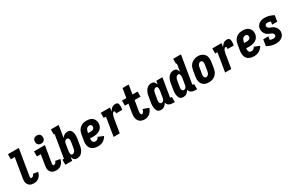

<svg xmlns="http://www.w3.org/2000/svg" viewBox="180 -2245 5640 3728"><g transform="rotate(-30 3000.0 -381.0)"><path d="M290 8Q265 8 241 3.5Q217 -1 197.5 -12.5Q178 -24 164 -42.5Q150 -61 143 -83.5Q136 -106 136 -130.5Q136 -155 140 -180L213 -621H126V-735H370L275 -161Q274 -153 273 -145Q272 -137 273 -129Q274 -121 277.5 -113.5Q281 -106 290 -106Q301 -106 312.5 -110Q324 -114 333 -122.5Q342 -131 347.5 -141.5Q353 -152 356 -164L464 -145Q456 -115 441.5 -86.5Q427 -58 403.5 -36Q380 -14 349.5 -3Q319 8 290 8Z M790 8Q765 8 741 3.5Q717 -1 697.5 -12.5Q678 -24 664 -42.5Q650 -61 643 -83.5Q636 -106 636 -130.5Q636 -155 640 -180L679 -416H592V-530H836L775 -161Q775 -161 775 -161Q775 -161 775 -161Q774 -153 773 -145Q772 -137 773 -129Q774 -121 777.5 -113.5Q781 -106 790 -106Q801 -106 812.5 -110Q824 -114 833 -122.5Q842 -131 847.5 -141.5Q853 -152 856 -164L964 -145Q956 -115 941.5 -86.5Q927 -58 903.5 -36Q880 -14 849.5 -3Q819 8 790 8ZM790 -590Q769 -590 749 -597.5Q729 -605 717 -621.5Q705 -638 701.5 -659Q698 -680 702 -702Q704 -717 712 -730.5Q720 -744 732.5 -753.5Q745 -763 760.5 -766.5Q776 -770 790 -770Q812 -770 831.5 -762.5Q851 -755 863.5 -738.5Q876 -722 879 -701Q882 -680 879 -658Q876 -643 868.5 -629.5Q861 -616 848 -606.5Q835 -597 820 -593.5Q805 -590 790 -590Z M1251 8Q1232 8 1214.5 2Q1197 -4 1185 -17Q1173 -30 1166 -46.5Q1159 -63 1155 -81L1142 0H989V-114H1023L1107 -621H1088V-735H1264L1219 -465Q1229 -481 1243 -495Q1257 -509 1273 -519Q1289 -529 1307.5 -533.5Q1326 -538 1344 -538Q1362 -538 1379.5 -532.5Q1397 -527 1410 -515Q1423 -503 1430.5 -487Q1438 -471 1442.5 -453.5Q1447 -436 1448.5 -417.5Q1450 -399 1450 -380.5Q1450 -362 1447.5 -343Q1445 -324 1442 -305L1421 -175Q1417 -154 1411 -132.5Q1405 -111 1394.5 -90Q1384 -69 1369.5 -50.5Q1355 -32 1336 -18.5Q1317 -5 1295 1.5Q1273 8 1251 8ZM1210 -106Q1225 -106 1239.5 -114.5Q1254 -123 1263.5 -136Q1273 -149 1278 -164Q1283 -179 1286 -194L1307 -324Q1309 -335 1310 -345.5Q1311 -356 1310.5 -366.5Q1310 -377 1308 -387Q1306 -397 1301 -405.5Q1296 -414 1287 -419Q1278 -424 1267 -424Q1254 -424 1241.5 -418Q1229 -412 1220 -401Q1211 -390 1206.5 -377.5Q1202 -365 1200 -352L1179 -222Q1177 -213 1176 -204.5Q1175 -196 1174.5 -187Q1174 -178 1174 -169.5Q1174 -161 1174.5 -152.5Q1175 -144 1177 -136Q1179 -128 1183 -121Q1187 -114 1194.5 -110Q1202 -106 1210 -106Z M1722 8Q1699 8 1676.5 5Q1654 2 1633 -5.5Q1612 -13 1594.5 -25Q1577 -37 1563.5 -54Q1550 -71 1542 -91Q1534 -111 1530.5 -133.5Q1527 -156 1528 -179Q1529 -202 1533 -225L1555 -355Q1559 -380 1567.5 -404.5Q1576 -429 1590.5 -451Q1605 -473 1626 -490.5Q1647 -508 1671 -519Q1695 -530 1720.5 -534Q1746 -538 1771 -538Q1797 -538 1822.5 -533.5Q1848 -529 1870.5 -518Q1893 -507 1910.5 -489.5Q1928 -472 1938 -449Q1948 -426 1951 -400.5Q1954 -375 1950 -349Q1946 -325 1934.5 -302Q1923 -279 1905 -261Q1887 -243 1864 -231Q1841 -219 1817.5 -212.5Q1794 -206 1769.5 -204Q1745 -202 1722 -202Q1706 -202 1691 -202.5Q1676 -203 1662 -205Q1659 -187 1659 -168.5Q1659 -150 1666 -134.5Q1673 -119 1688.5 -110Q1704 -101 1722 -101Q1735 -101 1747.5 -104.5Q1760 -108 1770.5 -116Q1781 -124 1789 -134.5Q1797 -145 1803 -157L1920 -108Q1905 -81 1883.5 -58.5Q1862 -36 1835.5 -20.5Q1809 -5 1780 1.5Q1751 8 1722 8ZM1735 -311Q1748 -311 1762 -313Q1776 -315 1789 -322Q1802 -329 1811 -341Q1820 -353 1822 -367Q1824 -379 1821.5 -391Q1819 -403 1812 -412Q1805 -421 1793.5 -425Q1782 -429 1770 -429Q1753 -429 1736.5 -421.5Q1720 -414 1709 -400Q1698 -386 1692 -369.5Q1686 -353 1683 -337L1679 -313Q1693 -312 1707 -311.5Q1721 -311 1735 -311Z M2071 0 2139 -416H2089V-530H2296L2282 -445Q2293 -464 2306 -481Q2319 -498 2336.5 -511.5Q2354 -525 2374.5 -531.5Q2395 -538 2415 -538Q2429 -538 2442 -535.5Q2455 -533 2464.5 -524.5Q2474 -516 2478.5 -504Q2483 -492 2485 -479Q2487 -466 2487 -452.5Q2487 -439 2486 -425.5Q2485 -412 2483 -398.5Q2481 -385 2478 -371H2340Q2341 -377 2342 -382.5Q2343 -388 2343 -393.5Q2343 -399 2342.5 -404.5Q2342 -410 2339.5 -415Q2337 -420 2332 -422Q2327 -424 2322 -424Q2310 -424 2301 -415Q2292 -406 2286 -395Q2280 -384 2276 -373Q2272 -362 2269 -351Q2266 -340 2263.5 -328.5Q2261 -317 2259 -305L2209 0Z M2770 8Q2742 8 2714.5 1.5Q2687 -5 2665.5 -20.5Q2644 -36 2630.5 -59Q2617 -82 2611 -108.5Q2605 -135 2606 -163.5Q2607 -192 2611 -221L2644 -416H2565V-530H2662L2696 -735H2834L2800 -530H2915V-416H2782L2746 -202Q2745 -193 2743.5 -183.5Q2742 -174 2742 -164.5Q2742 -155 2742.5 -146Q2743 -137 2745.5 -128Q2748 -119 2754.5 -112.5Q2761 -106 2770 -106Q2783 -106 2793.5 -116Q2804 -126 2810.5 -138Q2817 -150 2821.5 -162.5Q2826 -175 2829 -188L2955 -143Q2945 -113 2928 -85Q2911 -57 2886.5 -35.5Q2862 -14 2831 -3Q2800 8 2770 8Z M3132 8Q3113 8 3095.5 2.5Q3078 -3 3065.5 -15Q3053 -27 3045 -43Q3037 -59 3032.5 -76.5Q3028 -94 3026.5 -112.5Q3025 -131 3025 -149.5Q3025 -168 3027.5 -187Q3030 -206 3033 -225L3055 -355Q3058 -376 3064 -397.5Q3070 -419 3080.5 -440Q3091 -461 3105.5 -479.5Q3120 -498 3139 -511.5Q3158 -525 3180.5 -531.5Q3203 -538 3225 -538Q3244 -538 3261.5 -532Q3279 -526 3290.5 -513Q3302 -500 3309 -483.5Q3316 -467 3320 -449L3333 -530H3471L3404 -126Q3404 -122 3404.5 -118Q3405 -114 3407.5 -111Q3410 -108 3413.5 -107Q3417 -106 3421 -106H3439V8H3403Q3379 8 3356.5 4Q3334 0 3314.5 -10.5Q3295 -21 3282 -39Q3269 -57 3265 -80Q3255 -61 3241 -44.5Q3227 -28 3209.5 -15.5Q3192 -3 3172 2.5Q3152 8 3132 8ZM3208 -106Q3221 -106 3234 -112Q3247 -118 3255.5 -129Q3264 -140 3268.5 -152.5Q3273 -165 3275 -178L3297 -308Q3298 -317 3299 -325.5Q3300 -334 3301 -343Q3302 -352 3302 -360.5Q3302 -369 3301 -377.5Q3300 -386 3298 -394Q3296 -402 3292 -409Q3288 -416 3280.5 -420Q3273 -424 3265 -424Q3249 -424 3235 -415.5Q3221 -407 3211.5 -394Q3202 -381 3197 -366Q3192 -351 3190 -336L3168 -206Q3166 -195 3165 -184.5Q3164 -174 3164.5 -163.5Q3165 -153 3167 -143Q3169 -133 3174 -124.5Q3179 -116 3188.5 -111Q3198 -106 3208 -106Z M3632 8Q3613 8 3595.5 2.5Q3578 -3 3565.5 -15Q3553 -27 3545 -43Q3537 -59 3532.5 -76.5Q3528 -94 3526.5 -112.5Q3525 -131 3525 -149.5Q3525 -168 3527.5 -187Q3530 -206 3533 -225L3555 -355Q3558 -376 3564 -397.5Q3570 -419 3580.5 -440Q3591 -461 3605.5 -479.5Q3620 -498 3639 -511.5Q3658 -525 3680.5 -531.5Q3703 -538 3725 -538Q3744 -538 3761.5 -532Q3779 -526 3790.5 -513Q3802 -500 3809 -483.5Q3816 -467 3820 -449L3848 -621H3830V-735H4005L3904 -126Q3904 -122 3904.5 -118Q3905 -114 3907.5 -111Q3910 -108 3913.5 -107Q3917 -106 3921 -106H3939V8H3903Q3879 8 3856.5 4Q3834 0 3814.5 -10.5Q3795 -21 3782 -39Q3769 -57 3765 -80Q3755 -61 3741 -44.5Q3727 -28 3709.5 -15.5Q3692 -3 3672 2.5Q3652 8 3632 8ZM3708 -106Q3721 -106 3734 -112Q3747 -118 3755.5 -129Q3764 -140 3768.5 -152.5Q3773 -165 3775 -178L3797 -308Q3798 -317 3799 -325.5Q3800 -334 3801 -343Q3802 -352 3802 -360.5Q3802 -369 3801 -377.5Q3800 -386 3798 -394Q3796 -402 3792 -409Q3788 -416 3780.5 -420Q3773 -424 3765 -424Q3749 -424 3735 -415.5Q3721 -407 3711.5 -394Q3702 -381 3697 -366Q3692 -351 3690 -336L3668 -206Q3666 -195 3665 -184.5Q3664 -174 3664.5 -163.5Q3665 -153 3667 -143Q3669 -133 3674 -124.5Q3679 -116 3688.5 -111Q3698 -106 3708 -106Z M4206 8Q4177 8 4148 2Q4119 -4 4096 -19.5Q4073 -35 4057.5 -58Q4042 -81 4034.5 -108.5Q4027 -136 4027.5 -165.5Q4028 -195 4033 -225L4055 -355Q4059 -380 4067.5 -404Q4076 -428 4090.5 -450.5Q4105 -473 4126 -490.5Q4147 -508 4171 -519Q4195 -530 4220 -535.5Q4245 -541 4270 -541Q4300 -541 4327.5 -533Q4355 -525 4378.5 -510Q4402 -495 4418 -472Q4434 -449 4441 -421.5Q4448 -394 4447.5 -364.5Q4447 -335 4442 -305L4421 -175Q4416 -151 4408 -126.5Q4400 -102 4385 -80Q4370 -58 4349.5 -40Q4329 -22 4305 -11Q4281 0 4256 4Q4231 8 4206 8ZM4209 -106Q4224 -106 4239 -114Q4254 -122 4263.5 -135.5Q4273 -149 4278 -164Q4283 -179 4286 -194L4307 -324Q4309 -335 4310 -346Q4311 -357 4310.5 -367.5Q4310 -378 4308 -388Q4306 -398 4300.5 -406.5Q4295 -415 4285.5 -419.5Q4276 -424 4265 -424Q4250 -424 4235.5 -415.5Q4221 -407 4211.5 -394Q4202 -381 4197 -366Q4192 -351 4190 -336L4168 -206Q4166 -195 4165 -184.5Q4164 -174 4164.5 -163.5Q4165 -153 4167.5 -143Q4170 -133 4175 -124Q4180 -115 4189 -110.5Q4198 -106 4209 -106Z M4571 0 4639 -416H4589V-530H4796L4782 -445Q4793 -464 4806 -481Q4819 -498 4836.5 -511.5Q4854 -525 4874.5 -531.5Q4895 -538 4915 -538Q4929 -538 4942 -535.5Q4955 -533 4964.5 -524.5Q4974 -516 4978.5 -504Q4983 -492 4985 -479Q4987 -466 4987 -452.5Q4987 -439 4986 -425.5Q4985 -412 4983 -398.5Q4981 -385 4978 -371H4840Q4841 -377 4842 -382.5Q4843 -388 4843 -393.5Q4843 -399 4842.5 -404.5Q4842 -410 4839.5 -415Q4837 -420 4832 -422Q4827 -424 4822 -424Q4810 -424 4801 -415Q4792 -406 4786 -395Q4780 -384 4776 -373Q4772 -362 4769 -351Q4766 -340 4763.5 -328.5Q4761 -317 4759 -305L4709 0Z M5222 8Q5199 8 5176.5 5Q5154 2 5133 -5.5Q5112 -13 5094.5 -25Q5077 -37 5063.5 -54Q5050 -71 5042 -91Q5034 -111 5030.5 -133.5Q5027 -156 5028 -179Q5029 -202 5033 -225L5055 -355Q5059 -380 5067.5 -404.5Q5076 -429 5090.5 -451Q5105 -473 5126 -490.5Q5147 -508 5171 -519Q5195 -530 5220.5 -534Q5246 -538 5271 -538Q5297 -538 5322.5 -533.5Q5348 -529 5370.5 -518Q5393 -507 5410.5 -489.5Q5428 -472 5438 -449Q5448 -426 5451 -400.5Q5454 -375 5450 -349Q5446 -325 5434.5 -302Q5423 -279 5405 -261Q5387 -243 5364 -231Q5341 -219 5317.5 -212.5Q5294 -206 5269.5 -204Q5245 -202 5222 -202Q5206 -202 5191 -202.5Q5176 -203 5162 -205Q5159 -187 5159 -168.5Q5159 -150 5166 -134.5Q5173 -119 5188.5 -110Q5204 -101 5222 -101Q5235 -101 5247.5 -104.5Q5260 -108 5270.5 -116Q5281 -124 5289 -134.5Q5297 -145 5303 -157L5420 -108Q5405 -81 5383.5 -58.5Q5362 -36 5335.5 -20.5Q5309 -5 5280 1.5Q5251 8 5222 8ZM5235 -311Q5248 -311 5262 -313Q5276 -315 5289 -322Q5302 -329 5311 -341Q5320 -353 5322 -367Q5324 -379 5321.5 -391Q5319 -403 5312 -412Q5305 -421 5293.5 -425Q5282 -429 5270 -429Q5253 -429 5236.5 -421.5Q5220 -414 5209 -400Q5198 -386 5192 -369.5Q5186 -353 5183 -337L5179 -313Q5193 -312 5207 -311.5Q5221 -311 5235 -311Z M5712 8Q5657 8 5607 -7.5Q5557 -23 5512 -48L5535 -189H5650L5638 -116Q5656 -110 5673.5 -105.5Q5691 -101 5711 -101Q5721 -101 5731 -102.5Q5741 -104 5750.5 -109Q5760 -114 5767 -122.5Q5774 -131 5775 -142Q5778 -158 5770.5 -171.5Q5763 -185 5751.5 -194Q5740 -203 5726 -209Q5712 -215 5698 -220Q5684 -225 5670.5 -231.5Q5657 -238 5645 -247Q5633 -256 5623 -267Q5613 -278 5605 -290Q5597 -302 5591 -316Q5585 -330 5581.5 -345Q5578 -360 5577.5 -375.5Q5577 -391 5579 -407Q5584 -437 5602 -464Q5620 -491 5647 -508Q5674 -525 5704 -531.5Q5734 -538 5764 -538Q5819 -538 5869 -522.5Q5919 -507 5963 -482L5941 -349H5826L5837 -412Q5820 -419 5802 -424Q5784 -429 5765 -429Q5756 -429 5746.5 -427Q5737 -425 5729 -420Q5721 -415 5715.5 -407Q5710 -399 5708 -389Q5705 -373 5712.5 -359.5Q5720 -346 5731 -336.5Q5742 -327 5756 -321Q5770 -315 5784.5 -310Q5799 -305 5812.5 -298.5Q5826 -292 5838 -283Q5850 -274 5860 -263.5Q5870 -253 5878 -240.5Q5886 -228 5892 -214.5Q5898 -201 5901.5 -186Q5905 -171 5906 -155.5Q5907 -140 5904 -124Q5899 -93 5880 -65.5Q5861 -38 5833 -21.5Q5805 -5 5773.5 1.5Q5742 8 5712 8Z"/></g></svg>

Font: Iosevka Slab Heavy
Style: Italic
Weight: 900
Italic angle: -9°
Monospace: yes
Designer: Belleve Invis
Foundry: Belleve Invis
Version: Version 11.1.0; ttfautohint (v1.8.3)